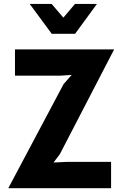

<svg xmlns="http://www.w3.org/2000/svg" viewBox="-20 -986 642 1006"><path d="M23.5 0 313 -545 355.5 -593.5 295 -589.5H58.5V-727H578L293.5 -178L260.5 -134.5L333 -138H562V0ZM251 -809 135.5 -965.5H250.5L312 -893.5L373 -965.5H488L373.5 -809Z"/></svg>

Font: Spline Sans
Style: Bold
Weight: 700
Designer: Eben Sorkin, Mirko Velimirovic
Foundry: Sorkin Type
Version: Version 1.000; ttfautohint (v1.8.3)